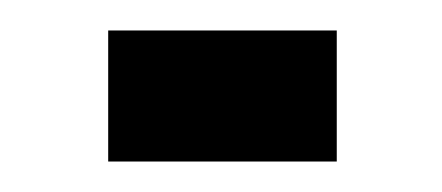

<svg xmlns="http://www.w3.org/2000/svg" viewBox="-20 -382 290 126"><path d="M51 -276V-362H201V-276Z"/></svg>

Font: Inconsolata UltraCondensed ExtraBold
Style: Regular
Weight: 800
Width: 1
Monospace: yes
Designer: Raph Levien, Cyreal, Brenton Simpson
Foundry: Raph Levien, Cyreal, Google
Version: Version 3.001; ttfautohint (v1.8.2.53-6de2)